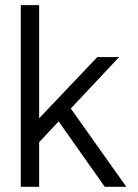

<svg xmlns="http://www.w3.org/2000/svg" viewBox="-20 -720 532 740"><path d="M60.1 0V-700.2H130.9V-264.2L355 -500H439L252.9 -301.8L466.8 0H383.8L206.1 -252L130.9 -171.9V0Z"/></svg>

Font: LT Superior
Style: Regular
Weight: 400
Designer: Daniel Lyons
Foundry: LyonsType
Version: Version 1.000